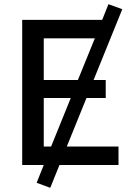

<svg xmlns="http://www.w3.org/2000/svg" viewBox="-20 -788 623 917"><path d="M220 109 155 85 189 0H86V-693H468L498 -768L564 -744L427 -406H485V-320H393L299 -88H546V0H264ZM189 -406H352L433 -605H189ZM189 -88H224L318 -320H189Z"/></svg>

Font: Ubuntu Sans Medium
Style: Regular
Weight: 500
Designer: Dalton Maag Ltd
Foundry: Dalton Maag Ltd
Version: Version 1.006; ttfautohint (v1.8.4.7-5d5b)